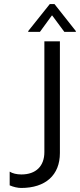

<svg xmlns="http://www.w3.org/2000/svg" viewBox="-20 -919 396 952"><path d="M277 -160V-714H200V-165C200 -95 158 -54 86 -54C63 -54 42 -59 28 -68V0C46 8 68 13 85 13C206 13 277 -51 277 -160ZM120 -761H178L237 -842H239L299 -761H356V-765L250 -899H227L120 -765Z"/></svg>

Font: Non Bureau Light
Style: Regular
Weight: 300
Designer: Jona Saucedo
Foundry: Non Foundry
Version: Version 1.000;FEAKit 1.0